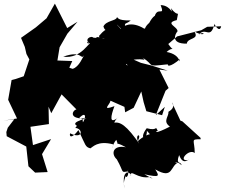

<svg xmlns="http://www.w3.org/2000/svg" viewBox="-56 -910 1241 1060"><path d="M791 -170C746 -176 693 -119 701 -127C739 -184 668 -171 723 -102C640 -225 605 -239 571 -232C538 -239 515 -201 537 -152C594 -206 590 -206 544 -151C604 -191 576 -195 580 -210C568 -211 571 -247 601 -265C543 -217 556 -271 576 -324C501 -297 551 -331 554 -354L631 -320L635 -290L682 -315L724 -405L737 -346L752 -296L839 -274L854 -320L804 -274L858 -409L875 -424L824 -526L870 -520L778 -549L722 -563L658 -591L629 -621L545 -577L475 -477C570 -589 590 -562 592 -567C559 -514 538 -538 643 -557C666 -531 595 -570 662 -637C595 -656 592 -596 621 -605C623 -573 635 -649 636 -569C733 -601 759 -563 731 -592C800 -549 747 -541 861 -554C888 -558 881 -535 878 -568C857 -539 884 -538 937 -583C933 -544 950 -608 864 -623C905 -662 910 -612 873 -667L922 -709L1055 -743L1088 -762L1165 -765C1156 -723 1123 -781 1129 -780C1105 -686 1080 -765 1042 -719C1077 -744 1083 -700 1017 -736C1047 -690 980 -704 975 -669C884 -668 911 -723 924 -737C926 -763 850 -782 920 -799C931 -865 932 -805 888 -865C900 -816 891 -880 831 -882C858 -811 808 -885 795 -807C836 -809 809 -861 768 -784C739 -758 750 -751 740 -752C666 -797 622 -765 611 -750C575 -788 582 -784 643 -719C628 -801 628 -766 666 -797C582 -796 599 -817 589 -814C587 -795 530 -797 515 -764C530 -717 546 -777 491 -712C495 -679 492 -748 434 -651C495 -660 421 -697 522 -697C507 -689 417 -727 433 -667C407 -688 455 -670 462 -700C447 -719 401 -689 445 -667C438 -689 397 -583 293 -597C401 -636 389 -573 409 -606C402 -597 381 -540 345 -530C310 -540 299 -554 280 -552C285 -475 272 -467 252 -472L287 -448L343 -573L261 -576L273 -649L316 -724L372 -790L315 -755L247 -890L201 -809L142 -759L60 -701L81 -651L90 -612L106 -582L75 -489L31 -474L8 -468L-11 -359L38 -256L-36 -244L23 -252L-13 -205L-21 -181L-19 -158L89 -101L101 8L138 43L207 40L176 -59L226 -142L126 -109L112 -210L214 -225L212 -321L227 -285L284 -389L366 -306C343 -301 319 -249 421 -257C337 -233 337 -218 430 -196C379 -220 422 -261 379 -256C429 -310 419 -240 383 -214C382 -248 357 -192 358 -204C405 -201 403 -138 331 -174C325 -154 341 -143 377 -192C418 -106 414 -99 443 -91C455 -97 483 -136 569 -113C563 -69 561 -111 586 -138C607 -91 563 -140 639 -97C569 -111 554 -62 589 -30C632 46 608 42 651 36C659 73 617 85 653 25C631 78 623 92 631 130C611 -1 679 53 666 60C663 20 703 81 773 67C791 79 797 84 741 52C831 72 823 61 801 25C902 84 882 4 930 -14C897 -1 916 -30 946 2C944 -21 912 2 933 -54C955 6 984 -33 987 -27C919 -14 988 -93 1019 -65C1019 -137 993 -142 1052 -141L1051 -149L951 -240L940 -244L893 -345C906 -330 904 -310 874 -293C877 -266 840 -241 882 -211C801 -169 796 -181 815 -188C797 -222 820 -184 754 -202C707 -140 756 -130 755 -188L812 -123Z"/></svg>

Font: Hussar Lance
Style: Regular
Weight: 700
Foundry: Cannot Into Space Fonts, PlusOne Fonts
Version: Version 2.27